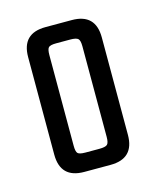

<svg xmlns="http://www.w3.org/2000/svg" viewBox="-65 -670 356 438"><g transform="rotate(-15 113.0 -451.0)"><path d="M82 -622H144Q200 -622 200 -566V-336Q200 -280 144 -280H82Q26 -280 26 -336V-566Q26 -622 82 -622ZM152 -344V-558Q152 -572 147.5 -576Q143 -580 129 -580H96Q82 -580 78 -576Q74 -572 74 -558V-344Q74 -330 78 -326Q82 -322 96 -322H129Q143 -322 147.5 -326Q152 -330 152 -344Z"/></g></svg>

Font: Teko Light
Style: Regular
Weight: 300
Designer: Manushi Parikh, Jonny Pinhorn
Foundry: Indian Type Foundry
Version: Version 1.105;PS 1.0;hotconv 1.0.78;makeotf.lib2.5.61930; tt